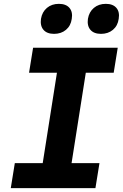

<svg xmlns="http://www.w3.org/2000/svg" viewBox="-20 -978 640 998"><path d="M36 0 57 -130H202L276 -600H131L152 -730H592L571 -600H426L352 -130H497L476 0ZM505 -802Q468 -802 450 -823Q432 -844 437 -880Q443 -916 468 -937Q493 -958 530 -958Q567 -958 585 -937Q603 -916 597 -880Q592 -844 567 -823Q542 -802 505 -802ZM261 -802Q224 -802 206 -823Q188 -844 193 -880Q199 -916 224 -937Q249 -958 286 -958Q323 -958 341 -937Q359 -916 353 -880Q348 -844 323 -823Q298 -802 261 -802Z"/></svg>

Font: JetBrains Mono NL ExtraBold
Style: Italic
Weight: 800
Italic angle: -9°
Monospace: yes
Designer: Philipp Nurullin, Konstantin Bulenkov
Foundry: JetBrains
Version: Version 2.305; ttfautohint (v1.8.4.7-5d5b)